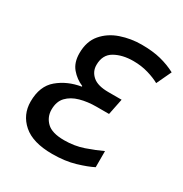

<svg xmlns="http://www.w3.org/2000/svg" viewBox="-135 -650 729 764"><g transform="rotate(30 229.0 -267.5)"><path d="M208 10Q119 10 74.5 -29Q30 -68 30 -128Q30 -199 73 -235Q116 -271 177 -281V-284Q146 -297 124 -323Q102 -349 102 -392Q102 -446 131 -480Q160 -514 205.5 -529.5Q251 -545 300 -545Q351 -545 388.5 -535.5Q426 -526 458 -509L426 -441Q405 -453 373 -462.5Q341 -472 304 -472Q254 -472 219 -452Q184 -432 184 -385Q184 -355 207 -335Q230 -315 279 -315H340L325 -241H268Q227 -241 193 -231.5Q159 -222 138.5 -200.5Q118 -179 118 -142Q118 -108 142 -84.5Q166 -61 222 -61Q269 -61 310 -75Q351 -89 385 -105V-31Q358 -17 312.5 -3.5Q267 10 208 10Z"/></g></svg>

Font: Manna Sans
Style: Italic
Weight: 400
Italic angle: -12°
Designer: Monotype Design Team
Foundry: Monotype Imaging Inc.
Version: Version 2.001.1; ttfautohint (v1.8.2)